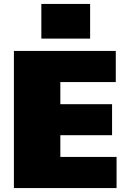

<svg xmlns="http://www.w3.org/2000/svg" viewBox="-20 -960 644 980"><path d="M236 -159H575V0H51V-700H571V-541H236L288 -664V-340L236 -428H552V-270H236L288 -358V-36ZM440 -940V-763H191V-940Z"/></svg>

Font: Pathway Extreme SemiCondensed Black
Style: Regular
Weight: 900
Width: 4
Version: Version 1.001;gftools[0.9.26]